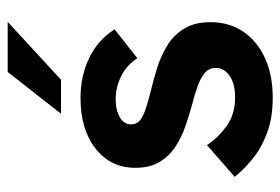

<svg xmlns="http://www.w3.org/2000/svg" viewBox="-138 -600 747 512"><g transform="rotate(-90 236.0 -343.5)"><path d="M232 9.8Q177.2 9.8 136 -6.1Q94.8 -22 66.6 -45.8Q38.4 -69.6 20.8 -91.6L105.6 -165.6Q123.4 -137.8 154.9 -114.2Q186.4 -90.6 233 -90.6Q269.8 -90.6 290.6 -105.5Q311.4 -120.4 311.4 -141.8Q311.4 -160.2 298 -171.4Q284.6 -182.6 262.6 -190.5Q240.6 -198.4 213.6 -205.2Q185.6 -212.8 155.9 -223.1Q126.2 -233.4 101.1 -249.9Q76 -266.4 60.5 -292.2Q45 -318 45 -356.6Q45 -422.4 96.1 -462.6Q147.2 -502.8 230.8 -502.8Q289.8 -502.8 338.1 -479.6Q386.4 -456.4 414.2 -411.8L337.4 -351.4Q318.6 -379.8 289.4 -394.4Q260.2 -409 227.2 -409Q198.4 -409 179.6 -397.8Q160.8 -386.6 160.8 -368.2Q160.8 -355 169.5 -346.2Q178.2 -337.4 197.8 -330.5Q217.4 -323.6 249 -315.6Q278.8 -308.6 310.8 -298.6Q342.8 -288.6 370.7 -271.7Q398.6 -254.8 416 -226.8Q433.4 -198.8 433.4 -155.6Q433.4 -106.6 408.3 -69.2Q383.2 -31.8 337.9 -11Q292.6 9.8 232 9.8ZM189.2 -554.8 300.6 -697H434.2L279.8 -554.8Z"/></g></svg>

Font: Hanken Grotesk
Style: Regular
Weight: 400
Designer: Alfredo Marco Pradil
Foundry: Hanken Design Co.
Version: Version 3.013